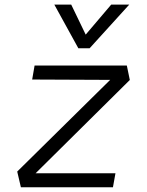

<svg xmlns="http://www.w3.org/2000/svg" viewBox="-20 -796 626 816"><path d="M531.7 -456.1 131.3 -59.6H470.7L460 0H68.8L53.2 -66.9L448.2 -456.5L116.7 -458L127 -517.6H519ZM313 -590.8 210.9 -776.4H282.7L344.2 -648.9L452.6 -776.4H529.3L360.8 -590.8Z"/></svg>

Font: Cascadia Code Light
Style: Italic
Weight: 300
Italic angle: -10°
Monospace: yes
Designer: Aaron Bell
Foundry: Saja Typeworks
Version: Version 2404.023; ttfautohint (v1.8.4)